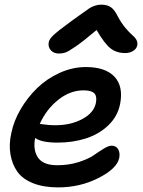

<svg xmlns="http://www.w3.org/2000/svg" viewBox="-20 -750 616 825"><path d="M232.9 -520Q211.4 -520 199 -533.4Q186.5 -546.9 189 -565.9Q190.4 -580.1 208.3 -597.7Q226.1 -615.2 289.1 -661.1Q306.2 -672.9 331.5 -691.4Q356.9 -710 365 -715.1Q373 -720.2 386.5 -725.1Q399.9 -730 414.1 -730Q440.9 -730 456.5 -719Q472.2 -708 485.8 -680.2Q500.5 -652.3 518.3 -630.9Q536.1 -609.4 547.6 -600.1Q559.1 -590.8 565.7 -579.6Q572.3 -568.4 569.8 -555.2Q566.9 -540.5 552.2 -531.2Q537.6 -522 518.1 -522Q481 -522 455.1 -542Q429.2 -562 395 -621.1Q340.3 -574.7 306.9 -551.5Q273.4 -528.3 260.7 -524.2Q248 -520 232.9 -520ZM230 55.2Q166.5 55.2 121.6 37.1Q76.7 19 54.4 -12.5Q32.2 -43.9 24.9 -86.9Q17.6 -129.9 28.8 -179.2Q39.1 -230 68.4 -280.3Q97.7 -330.6 139.2 -371.1Q180.7 -411.6 236.1 -436.8Q291.5 -461.9 349.1 -461.9Q432.6 -461.9 471.7 -420.7Q510.7 -379.4 496.1 -303.2Q485.4 -249.5 445.1 -211.2Q404.8 -172.9 348.6 -155Q292.5 -137.2 227.1 -137.2Q158.7 -137.2 130.9 -157.2Q121.1 -105.5 143.3 -72.8Q165.5 -40 226.1 -40Q274.9 -40 316.7 -53.2Q358.4 -66.4 381.1 -82Q403.8 -97.7 425 -110.8Q446.3 -124 459 -124Q479 -124 487.8 -108.6Q496.6 -93.3 492.2 -70.8Q482.4 -25.4 403.1 14.9Q323.7 55.2 230 55.2ZM338.9 -361.8Q281.7 -361.8 230.7 -321.5Q179.7 -281.2 150.9 -217.8Q155.3 -217.3 165.3 -215.8Q175.3 -214.4 188.5 -213.1Q201.7 -211.9 217.8 -211.9Q284.7 -211.9 334.2 -238.8Q383.8 -265.6 392.1 -308.1Q397.5 -335.9 385.3 -348.9Q373 -361.8 338.9 -361.8Z"/></svg>

Font: Shantell Sans Bouncy
Style: Italic
Weight: 500
Italic angle: -11.31°
Designer: Stephen Nixon, Anya Danilova, Shantell Martin
Foundry: Arrow Type
Version: Version 1.006;[9816181b4]